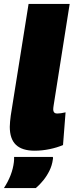

<svg xmlns="http://www.w3.org/2000/svg" viewBox="-37 -760 382 981"><path d="M109 -740H319L237 -221Q236 -215 235.5 -210Q235 -205 235 -201Q235 -194 237.5 -189Q240 -184 244.5 -182Q249 -180 256 -180Q265 -180 274.5 -181.5Q284 -183 298 -186L285 -19Q255 -6 216.5 2Q178 10 140 10Q76 10 44.5 -20Q13 -50 13 -112Q13 -124 14.5 -139Q16 -154 18 -170ZM35 42H233Q234 45 234 48.5Q234 52 233 55Q229 85 216 111.5Q203 138 185 160.5Q167 183 146 201H-17Q4 169 17 135.5Q30 102 34 68Q35 61 35 54.5Q35 48 35 42Z"/></svg>

Font: Georama ExtraCondensed Thin Black
Style: Italic
Weight: 900
Italic angle: -9°
Version: Version 1.001